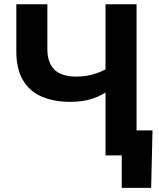

<svg xmlns="http://www.w3.org/2000/svg" viewBox="-20 -748 766 924"><path d="M318.4 -257.8Q240.2 -257.8 181.6 -282.7Q123 -307.6 90.8 -361.6Q58.6 -415.5 58.6 -501.5V-727.5H208V-512.2Q208 -446.3 241.9 -412.8Q275.9 -379.4 346.7 -379.4Q400.4 -379.4 444.6 -395.3Q488.8 -411.1 521.5 -434.1V-326.2Q475.6 -290 427.5 -273.9Q379.4 -257.8 318.4 -257.8ZM487.8 0V-727.5H637.2V0ZM565.9 156.2V0H523.9V-120.6H713.9L707.5 156.2Z"/></svg>

Font: Inter 20pt
Style: Bold
Weight: 700
Version: Version 4.001;git-66647c0bb